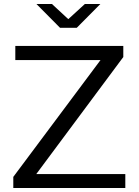

<svg xmlns="http://www.w3.org/2000/svg" viewBox="-20 -933 689 953"><path d="M602 -69V0H46V-55L479 -635H56V-705H592V-650L160 -69ZM161 -913H238L319 -838L401 -913H478L361 -795H278Z"/></svg>

Font: Metropolitano
Style: Regular
Weight: 400
Designer: Fonts by Alex Slobzheninov & Chris M. Simpson / Changes by Cristiano Sobral
Foundry: Fonts by Alex Slobzheninov & Chris M. Simpson / Changes by Cristiano Sobral
Version: Version 1.00;August 30, 2020;FontCreator 13.0.0.2681 64-bit